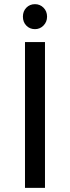

<svg xmlns="http://www.w3.org/2000/svg" viewBox="-20 -902 336 922"><path d="M148 -882Q172 -882 189 -865Q206 -848 206 -822Q206 -797 189 -779.5Q172 -762 148 -762Q123 -762 106.5 -779Q90 -796 90 -822Q90 -848 106.5 -865Q123 -882 148 -882ZM100 -700H196V0H100Z"/></svg>

Font: Montserrat arm
Style: Regular
Weight: 400
Designer: Julieta Ulanovsky
Foundry: Julieta Ulanovsky
Version: Version 6.000;PS 006.000;hotconv 1.0.88;makeotf.lib2.5.64775